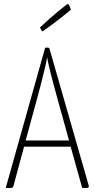

<svg xmlns="http://www.w3.org/2000/svg" viewBox="-20 -944 476 965"><path d="M335 -207H101L47 -7Q45 -2 41 -0.5Q37 1 29 1Q27 1 21.5 1Q16 1 9 0L206 -701Q206 -705 215 -705Q225 -705 228 -702L426 -11Q429 1 414 1Q410 1 404 1Q398 1 393 0ZM109 -238H327L266 -458Q257 -491 248.5 -522.5Q240 -554 233.5 -580.5Q227 -607 222.5 -627Q218 -647 217 -656Q216 -647 211.5 -627Q207 -607 200.5 -580.5Q194 -554 186 -522.5Q178 -491 169 -458ZM194 -786Q192 -786 190 -789Q188 -792 186 -796Q183 -800 181 -806Q205 -829 229 -850Q253 -871 273 -887.5Q293 -904 306 -914Q319 -924 319 -924Q323 -924 326 -920Q329 -916 331 -910.5Q333 -905 334.5 -900.5Q336 -896 336 -895Q335 -894 322.5 -883.5Q310 -873 290 -857.5Q270 -842 245 -823Q220 -804 194 -786Z"/></svg>

Font: Yanone Kaffeesatz Thin
Style: Regular
Weight: 250
Designer: Yanone
Foundry: Yanone Font Production. Not for release.
Version: Version 1.002